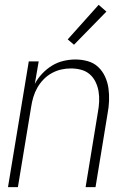

<svg xmlns="http://www.w3.org/2000/svg" viewBox="-20 -774 540 794"><path d="M13 0 99 -520H140L124 -427Q136 -450 154.5 -469.5Q173 -489 195 -502.5Q217 -516 242 -522Q267 -528 292 -528Q318 -528 343 -521Q368 -514 386 -497Q404 -480 414.5 -457Q425 -434 428.5 -409Q432 -384 431 -357.5Q430 -331 425 -305L375 0H334L385 -311Q389 -332 390 -354Q391 -376 387.5 -396.5Q384 -417 375 -435.5Q366 -454 351 -467Q336 -480 315.5 -485.5Q295 -491 273 -491Q253 -491 233 -486.5Q213 -482 194 -471.5Q175 -461 160 -445.5Q145 -430 134.5 -411.5Q124 -393 118 -373Q112 -353 109 -333L54 0ZM286 -589 260 -611 388 -754 420 -726Z"/></svg>

Font: Iosevka Curly Extralight
Style: Italic
Weight: 200
Italic angle: -9°
Monospace: yes
Designer: Belleve Invis
Foundry: Belleve Invis
Version: Version 22.1.2; ttfautohint (v1.8.4)